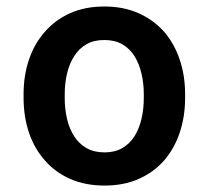

<svg xmlns="http://www.w3.org/2000/svg" viewBox="-20 -558 640 588"><path d="M52.2 -269V-258.8Q52.2 -200.7 68.8 -151.6Q85.4 -102.5 117.7 -66.4Q148.9 -30.3 195.1 -10Q241.2 10.3 300.3 10.3Q358.9 10.3 404.8 -10Q450.7 -30.3 482.4 -66.4Q513.7 -102.5 530.3 -151.6Q546.9 -200.7 546.9 -258.8V-269Q546.9 -326.7 530.3 -375.7Q513.7 -424.8 482.4 -460.9Q450.2 -497.1 404.3 -517.6Q358.4 -538.1 299.3 -538.1Q240.7 -538.1 194.8 -517.6Q148.9 -497.1 117.7 -460.9Q85.4 -424.8 68.8 -375.7Q52.2 -326.7 52.2 -269ZM178.2 -258.8V-269Q178.2 -302.7 185.3 -332.8Q192.4 -362.8 207 -385.7Q221.7 -409.2 244.6 -422.4Q267.6 -435.5 299.3 -435.5Q331.5 -435.5 354.5 -422.4Q377.4 -409.2 392.1 -385.7Q406.2 -362.8 413.3 -332.8Q420.4 -302.7 420.4 -269V-258.8Q420.4 -224.1 413.3 -193.8Q406.2 -163.6 392.1 -141.1Q377.4 -117.7 354.5 -104.5Q331.5 -91.3 300.3 -91.3Q268.1 -91.3 244.9 -104.5Q221.7 -117.7 207 -141.1Q192.4 -163.6 185.3 -193.8Q178.2 -224.1 178.2 -258.8Z"/></svg>

Font: Roboto Mono SemiBold
Style: Regular
Weight: 600
Monospace: yes
Designer: Google
Version: Version 3.000